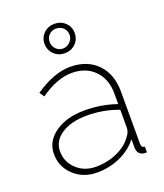

<svg xmlns="http://www.w3.org/2000/svg" viewBox="-140 -848 811 951"><g transform="rotate(-20 265.0 -372.5)"><path d="M259 -755Q293 -755 316 -733Q339 -711 339 -678Q339 -645 316 -622.5Q293 -600 259 -600Q226 -600 203 -622.5Q180 -645 180 -678Q180 -711 203 -733Q226 -755 259 -755ZM207 -678Q207 -656 222 -640.5Q237 -625 259 -625Q279 -625 295.5 -640.5Q312 -656 312 -678Q312 -701 296.5 -715.5Q281 -730 259 -730Q237 -730 222 -715.5Q207 -701 207 -678ZM253 -301Q342 -301 421 -273V-328Q421 -405 376 -451Q331 -497 257 -497Q179 -497 90 -434L73 -459Q174 -528 259 -528Q349 -528 402 -473.5Q455 -419 455 -326V-52Q455 -30 473 -30V0Q459 1 454 -1Q425 -7 423 -42V-87Q387 -41 330 -15.5Q273 10 208 10Q135 10 86 -36Q37 -82 37 -149Q37 -216 97.5 -258.5Q158 -301 253 -301ZM403 -104Q421 -126 421 -148V-243Q343 -273 255 -273Q172 -273 121 -239.5Q70 -206 70 -151Q70 -96 110.5 -57.5Q151 -19 212 -19Q273 -19 325 -42.5Q377 -66 403 -104Z"/></g></svg>

Font: Raleway-v4020 ExtraLight
Style: Regular
Weight: 275
Designer: Matt McInerney, Pablo Impallari, Rodrigo Fuenzalida
Foundry: Matt McInerney, Pablo Impallari, Rodrigo Fuenzalida
Version: Version 4.020;PS 004.020;hotconv 1.0.88;makeotf.lib2.5.64775